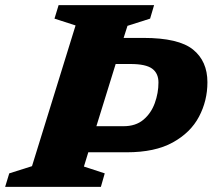

<svg xmlns="http://www.w3.org/2000/svg" viewBox="-47 -727 838 747"><path d="M247 -628 165 -654.5 181 -707H552.5L537 -654.5L449 -626.5L434 -579.5H511Q648 -579.5 704 -534.2Q760 -489 760 -407Q760 -335 727.2 -273Q694.5 -211 625.2 -172.8Q556 -134.5 446 -134.5H296.5L279.5 -79L360.5 -52.5L345.5 0H-27L-11 -52.5L77.5 -80.5ZM434 -236Q481 -236 511 -261.2Q541 -286.5 555.2 -325.8Q569.5 -365 569.5 -406Q569.5 -442 544.8 -460Q520 -478 460.5 -478H403L328 -236Z"/></svg>

Font: Newsreader Caption
Style: Bold Italic
Weight: 700
Italic angle: -17°
Designer: Hugues Gentile
Foundry: Production Type
Version: Version 1.001